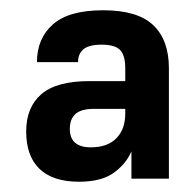

<svg xmlns="http://www.w3.org/2000/svg" viewBox="-20 -728 380 374"><path d="M134 -374Q83 -374 57 -399Q31 -424 31 -472Q31 -519 60.5 -544.5Q90 -570 154 -570H224V-595Q224 -620 214 -630.5Q204 -641 178 -641Q153 -641 142.5 -632Q132 -623 132 -607H52Q52 -653 83 -680.5Q114 -708 181 -708Q248 -708 278.5 -679Q309 -650 309 -595V-380H236V-433Q225 -408 201 -391Q177 -374 134 -374ZM157 -441Q189 -441 206.5 -458.5Q224 -476 224 -507V-516H164Q138 -516 127 -506Q116 -496 116 -477Q116 -441 157 -441Z"/></svg>

Font: Golos UI Medium
Style: Regular
Weight: 500
Designer: A.Korolkova, Vitaly Kuzmin
Foundry: ParaType Ltd
Version: Version 2.000